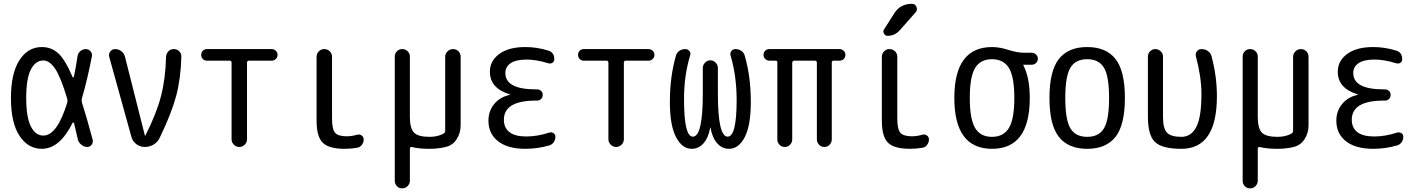

<svg xmlns="http://www.w3.org/2000/svg" viewBox="-20 -780 7540 1019"><path d="M210 -459Q168 -459 143.6 -410.6Q119.1 -362.3 119.1 -260.3Q119.1 -158.2 143.6 -109.4Q168 -60.5 210 -60.5Q283.2 -60.5 336.9 -235.4Q339.8 -246.1 336.9 -255.9Q301.8 -372.1 272.5 -415.5Q243.2 -459 210 -459ZM202.1 9.8Q128.9 9.8 83.5 -59.1Q38.1 -127.9 38.1 -259.8Q38.1 -390.6 83 -460.4Q127.9 -530.3 202.1 -530.3Q252 -530.3 288.6 -497.6Q325.2 -464.8 365.2 -371.1Q366.2 -369.1 368.7 -369.6Q371.1 -370.1 372.1 -372.1Q383.8 -427.7 391.6 -482.4Q394.5 -499 407.2 -509.3Q419.9 -519.5 435.5 -519.5Q450.2 -519.5 460.4 -507.8Q470.7 -496.1 467.8 -481.4Q442.4 -351.6 414.1 -255.9Q412.1 -247.1 415 -235.4Q436.5 -169.9 471.7 -39.1Q475.6 -25.4 466.8 -12.7Q458 0 443.4 0Q426.8 0 412.6 -11.2Q398.4 -22.5 393.6 -38.1Q383.8 -83 373 -126Q372.1 -128.9 369.6 -129.9Q367.2 -130.9 365.2 -127.9Q296.9 9.8 202.1 9.8Z M677.7 -52.7 559.6 -478.5Q555.7 -494.1 565.4 -506.8Q575.2 -519.5 590.8 -519.5Q609.4 -519.5 624.5 -507.8Q639.6 -496.1 643.6 -477.5L749 -60.5Q749 -59.6 750 -59.6Q752 -59.6 752 -61.5Q809.6 -174.8 834 -268.1Q858.4 -361.3 861.3 -478.5Q862.3 -495.1 873.5 -507.3Q884.8 -519.5 902.3 -519.5Q919.9 -519.5 931.6 -507.3Q943.4 -495.1 942.4 -477.5Q939.5 -362.3 914.6 -269.5Q889.6 -176.8 828.1 -49.8Q817.4 -26.4 795.9 -13.2Q774.4 0 748 0Q723.6 0 704.1 -14.6Q684.6 -29.3 677.7 -52.7Z M1078.1 -458Q1065.4 -458 1056.6 -466.8Q1047.9 -475.6 1047.9 -488.8Q1047.9 -502 1056.6 -510.7Q1065.4 -519.5 1078.1 -519.5H1421.9Q1434.6 -519.5 1443.8 -510.7Q1453.1 -502 1453.1 -488.8Q1453.1 -475.6 1443.8 -466.8Q1434.6 -458 1421.9 -458H1301.8Q1291 -458 1291 -447.3V-41Q1291 -24.4 1278.8 -12.2Q1266.6 0 1250 0Q1233.4 0 1221.2 -12.2Q1209 -24.4 1209 -41V-447.3Q1209 -458 1198.2 -458Z M1809.6 9.8Q1725.6 9.8 1692.9 -22.5Q1660.2 -54.7 1660.2 -139.6V-478.5Q1660.2 -495.1 1671.9 -507.3Q1683.6 -519.5 1700.7 -519.5Q1717.8 -519.5 1730 -507.8Q1742.2 -496.1 1742.2 -478.5V-150.4Q1742.2 -94.7 1758.3 -75.7Q1774.4 -56.6 1820.3 -56.6Q1845.7 -56.6 1877 -65.4Q1889.6 -68.4 1899.9 -60.5Q1910.2 -52.7 1910.2 -40Q1910.2 -24.4 1900.9 -11.7Q1891.6 1 1877 3.9Q1843.8 9.8 1809.6 9.8Z M2075.2 179.7V-480.5Q2075.2 -496.1 2086.4 -507.8Q2097.7 -519.5 2114.7 -519.5Q2131.8 -519.5 2143.6 -507.8Q2155.3 -496.1 2155.3 -480.5V-160.2Q2155.3 -98.6 2177.2 -76.2Q2199.2 -53.7 2259.8 -53.7Q2301.8 -53.7 2333 -70.3Q2342.8 -75.2 2342.8 -86.9V-478.5Q2342.8 -495.1 2355 -507.3Q2367.2 -519.5 2384.3 -519.5Q2401.4 -519.5 2413.1 -507.8Q2424.8 -496.1 2424.8 -478.5V-115.2Q2424.8 -74.2 2403.8 -41.5Q2382.8 -8.8 2345.7 0Q2305.7 9.8 2259.8 9.8Q2201.2 9.8 2165 0Q2161.1 -1 2158.2 2Q2155.3 4.9 2155.3 8.8V179.7Q2155.3 195.3 2143.6 207.5Q2131.8 219.7 2114.7 219.7Q2097.7 219.7 2086.4 208Q2075.2 196.3 2075.2 179.7Z M2685.5 -276.4Q2686.5 -276.4 2686.5 -278.3Q2686.5 -279.3 2685.5 -279.3Q2579.1 -311.5 2580.1 -400.4Q2580.1 -457 2629.9 -493.7Q2679.7 -530.3 2767.6 -530.3Q2829.1 -530.3 2889.6 -511.7Q2921.9 -502 2921.9 -465.8Q2921.9 -453.1 2912.1 -446.8Q2902.3 -440.4 2889.6 -444.3Q2826.2 -463.9 2775.4 -463.9Q2718.8 -463.9 2690.4 -444.8Q2662.1 -425.8 2662.1 -392.6Q2662.1 -305.7 2824.2 -305.7H2830.1Q2842.8 -305.7 2851.6 -297.4Q2860.4 -289.1 2860.4 -275.9Q2860.4 -262.7 2851.6 -254.4Q2842.8 -246.1 2830.1 -246.1H2824.2Q2654.3 -246.1 2654.3 -144.5Q2654.3 -101.6 2684.1 -78.6Q2713.9 -55.7 2772.5 -55.7Q2832 -55.7 2894.5 -76.2Q2906.2 -80.1 2917 -73.7Q2927.7 -67.4 2927.7 -53.7Q2927.7 -38.1 2918.5 -24.9Q2909.2 -11.7 2893.6 -7.8Q2832 9.8 2767.6 9.8Q2674.8 9.8 2623.5 -30.3Q2572.3 -70.3 2572.3 -139.6Q2572.3 -190.4 2603 -228Q2633.8 -265.6 2685.5 -276.4Z M3078.1 -458Q3065.4 -458 3056.6 -466.8Q3047.9 -475.6 3047.9 -488.8Q3047.9 -502 3056.6 -510.7Q3065.4 -519.5 3078.1 -519.5H3421.9Q3434.6 -519.5 3443.8 -510.7Q3453.1 -502 3453.1 -488.8Q3453.1 -475.6 3443.8 -466.8Q3434.6 -458 3421.9 -458H3301.8Q3291 -458 3291 -447.3V-41Q3291 -24.4 3278.8 -12.2Q3266.6 0 3250 0Q3233.4 0 3221.2 -12.2Q3209 -24.4 3209 -41V-447.3Q3209 -458 3198.2 -458Z M3650.4 9.8Q3600.6 9.8 3567.9 -52.2Q3535.2 -114.3 3535.2 -238.3Q3535.2 -374 3567.4 -484.4Q3571.3 -500 3585 -509.8Q3598.6 -519.5 3617.2 -519.5Q3630.9 -519.5 3639.2 -508.8Q3647.5 -498 3642.6 -485.4Q3609.4 -375 3610.4 -250Q3610.4 -54.7 3657.2 -54.7Q3710 -54.7 3710 -282.2V-419.9Q3710 -435.5 3722.2 -447.8Q3734.4 -460 3750 -460Q3765.6 -460 3777.8 -447.8Q3790 -435.5 3790 -419.9V-282.2Q3790 -55.7 3841.8 -54.7Q3889.6 -54.7 3889.6 -250Q3889.6 -375 3857.4 -485.4Q3853.5 -498 3861.3 -508.8Q3869.1 -519.5 3882.8 -519.5Q3900.4 -519.5 3914.6 -509.8Q3928.7 -500 3932.6 -484.4Q3964.8 -374 3964.8 -238.3Q3964.8 -114.3 3932.6 -52.2Q3900.4 9.8 3849.6 9.8Q3812.5 9.8 3786.6 -19Q3760.7 -47.9 3751 -101.6Q3751 -103.5 3750 -103.5Q3749 -103.5 3749 -101.6Q3739.3 -47.9 3713.4 -19Q3687.5 9.8 3650.4 9.8Z M4063.5 -458Q4050.8 -458 4041.5 -466.8Q4032.2 -475.6 4032.2 -488.8Q4032.2 -502 4041 -510.7Q4049.8 -519.5 4063.5 -519.5H4435.5Q4448.2 -519.5 4457.5 -510.7Q4466.8 -502 4466.8 -488.8Q4466.8 -475.6 4458 -466.8Q4449.2 -458 4435.5 -458H4404.3Q4395.5 -458 4394.5 -449.2V-40Q4394.5 -24.4 4383.3 -12.2Q4372.1 0 4355 0Q4337.9 0 4326.7 -12.2Q4315.4 -24.4 4315.4 -40V-447.3Q4315.4 -458 4303.7 -458H4196.3Q4185.5 -458 4184.6 -447.3V-40Q4184.6 -24.4 4173.3 -12.2Q4162.1 0 4145 0Q4127.9 0 4116.7 -12.2Q4105.5 -24.4 4105.5 -40V-449.2Q4105.5 -458 4095.7 -458Z M4809.6 9.8Q4725.6 9.8 4692.9 -22.5Q4660.2 -54.7 4660.2 -139.6V-478.5Q4660.2 -495.1 4671.9 -507.3Q4683.6 -519.5 4700.7 -519.5Q4717.8 -519.5 4730 -507.8Q4742.2 -496.1 4742.2 -478.5V-150.4Q4742.2 -94.7 4758.3 -75.7Q4774.4 -56.6 4820.3 -56.6Q4845.7 -56.6 4877 -65.4Q4889.6 -68.4 4899.9 -60.5Q4910.2 -52.7 4910.2 -40Q4910.2 -24.4 4900.9 -11.7Q4891.6 1 4877 3.9Q4843.8 9.8 4809.6 9.8ZM4690.4 -589.8Q4677.7 -589.8 4671.4 -602.1Q4665 -614.3 4671.9 -624L4726.6 -710Q4758.8 -759.8 4820.3 -759.8Q4836.9 -759.8 4843.8 -743.7Q4850.6 -727.5 4839.8 -714.8L4755.9 -620.1Q4729.5 -589.8 4690.4 -589.8Z M5334.5 -419.4Q5305.7 -465.8 5244.6 -465.8Q5183.6 -465.8 5155.3 -419.4Q5127 -373 5127 -260.3Q5127 -147.5 5155.3 -100.6Q5183.6 -53.7 5244.6 -53.7Q5305.7 -53.7 5334.5 -100.6Q5363.3 -147.5 5363.3 -260.3Q5363.3 -373 5334.5 -419.4ZM5245.1 -530.3Q5285.2 -530.3 5332 -515.1Q5378.9 -500 5418 -500H5456.1Q5468.8 -500 5478.5 -490.7Q5488.3 -481.4 5488.3 -468.3Q5488.3 -455.1 5478.5 -445.8Q5468.8 -436.5 5456.1 -436.5H5412.1Q5411.1 -436.5 5411.1 -435.5V-433.6Q5445.3 -368.2 5445.3 -259.8Q5445.3 9.8 5245.1 9.8Q5044.9 9.8 5044.9 -260.3Q5044.9 -530.3 5245.1 -530.3Z M5838.9 -420.9Q5811.5 -465.8 5750 -465.8Q5688.5 -465.8 5661.1 -420.9Q5633.8 -376 5633.8 -259.8Q5633.8 -143.6 5661.1 -98.6Q5688.5 -53.7 5750 -53.7Q5811.5 -53.7 5838.9 -98.6Q5866.2 -143.6 5866.2 -259.8Q5866.2 -376 5838.9 -420.9ZM5900.4 -53.7Q5850.6 9.8 5750 9.8Q5649.4 9.8 5599.6 -53.7Q5549.8 -117.2 5549.8 -260.3Q5549.8 -403.3 5599.6 -466.8Q5649.4 -530.3 5750 -530.3Q5850.6 -530.3 5900.4 -466.8Q5950.2 -403.3 5950.2 -260.3Q5950.2 -117.2 5900.4 -53.7Z M6250 9.8Q6148.4 9.8 6110.4 -25.9Q6072.3 -61.5 6072.3 -160.2V-480.5Q6072.3 -496.1 6084 -507.8Q6095.7 -519.5 6111.8 -519.5Q6127.9 -519.5 6140.1 -507.8Q6152.3 -496.1 6152.3 -480.5V-160.2Q6152.3 -98.6 6173.3 -76.2Q6194.3 -53.7 6250 -53.7Q6301.8 -53.7 6329.1 -106Q6356.4 -158.2 6356.4 -282.2Q6356.4 -370.1 6327.1 -480.5Q6323.2 -495.1 6332 -507.3Q6340.8 -519.5 6357.4 -519.5Q6376 -519.5 6391.1 -508.8Q6406.2 -498 6410.2 -480.5Q6438.5 -375 6438.5 -269.5Q6438.5 9.8 6250 9.8Z M6575.2 179.7V-480.5Q6575.2 -496.1 6586.4 -507.8Q6597.7 -519.5 6614.7 -519.5Q6631.8 -519.5 6643.6 -507.8Q6655.3 -496.1 6655.3 -480.5V-160.2Q6655.3 -98.6 6677.2 -76.2Q6699.2 -53.7 6759.8 -53.7Q6801.8 -53.7 6833 -70.3Q6842.8 -75.2 6842.8 -86.9V-478.5Q6842.8 -495.1 6855 -507.3Q6867.2 -519.5 6884.3 -519.5Q6901.4 -519.5 6913.1 -507.8Q6924.8 -496.1 6924.8 -478.5V-115.2Q6924.8 -74.2 6903.8 -41.5Q6882.8 -8.8 6845.7 0Q6805.7 9.8 6759.8 9.8Q6701.2 9.8 6665 0Q6661.1 -1 6658.2 2Q6655.3 4.9 6655.3 8.8V179.7Q6655.3 195.3 6643.6 207.5Q6631.8 219.7 6614.7 219.7Q6597.7 219.7 6586.4 208Q6575.2 196.3 6575.2 179.7Z M7185.5 -276.4Q7186.5 -276.4 7186.5 -278.3Q7186.5 -279.3 7185.5 -279.3Q7079.1 -311.5 7080.1 -400.4Q7080.1 -457 7129.9 -493.7Q7179.7 -530.3 7267.6 -530.3Q7329.1 -530.3 7389.6 -511.7Q7421.9 -502 7421.9 -465.8Q7421.9 -453.1 7412.1 -446.8Q7402.3 -440.4 7389.6 -444.3Q7326.2 -463.9 7275.4 -463.9Q7218.8 -463.9 7190.4 -444.8Q7162.1 -425.8 7162.1 -392.6Q7162.1 -305.7 7324.2 -305.7H7330.1Q7342.8 -305.7 7351.6 -297.4Q7360.4 -289.1 7360.4 -275.9Q7360.4 -262.7 7351.6 -254.4Q7342.8 -246.1 7330.1 -246.1H7324.2Q7154.3 -246.1 7154.3 -144.5Q7154.3 -101.6 7184.1 -78.6Q7213.9 -55.7 7272.5 -55.7Q7332 -55.7 7394.5 -76.2Q7406.2 -80.1 7417 -73.7Q7427.7 -67.4 7427.7 -53.7Q7427.7 -38.1 7418.5 -24.9Q7409.2 -11.7 7393.6 -7.8Q7332 9.8 7267.6 9.8Q7174.8 9.8 7123.5 -30.3Q7072.3 -70.3 7072.3 -139.6Q7072.3 -190.4 7103 -228Q7133.8 -265.6 7185.5 -276.4Z"/></svg>

Font: Rounded-X Mgen+ 1mn regular
Style: Regular
Weight: 400
Designer: [Source Han Sans]
Ryoko NISHIZUKA  (kana & ideographs); Paul D. Hunt (Latin, Greek & Cyrillic); Wenlong ZHANG  (bopomofo
Version: Version 1.059.20150602